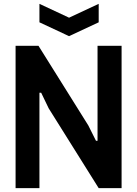

<svg xmlns="http://www.w3.org/2000/svg" viewBox="-20 -978 712 998"><path d="M185 -958 339 -886 493 -958V-862L339 -790L185 -862ZM61 -740H180L439 -326L479 -246H487V-740H612V0H493L233 -415L194 -496H185V0H61Z"/></svg>

Font: Encode Sans Compressed
Style: Bold
Weight: 700
Designer: Pablo Impallari, Andres Torresi
Foundry: Pablo Impallari, Andres Torresi
Version: Version 1.000; ttfautohint (v1.00) -l 8 -r 50 -G 200 -x 14 -